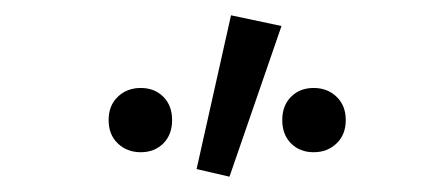

<svg xmlns="http://www.w3.org/2000/svg" viewBox="-20 -794 582 251"><path d="M237 -573 282 -774 348 -760 280 -563ZM193.5 -606.5Q182 -595 164 -595Q146 -595 134 -606.5Q122 -618 122 -637Q122 -656 134 -667.5Q146 -679 164 -679Q182 -679 193.5 -667.5Q205 -656 205 -637Q205 -618 193.5 -606.5ZM420 -606.5Q408 -595 390 -595Q372 -595 360.5 -606.5Q349 -618 349 -637Q349 -656 360.5 -667.5Q372 -679 390 -679Q408 -679 420 -667.5Q432 -656 432 -637Q432 -618 420 -606.5Z"/></svg>

Font: Toshiba Sans
Style: Regular
Weight: 400
Designer: Paul D. Hunt
Foundry: Toshiba Corporation
Version: Version 2.020;PS 2.0;hotconv 1.0.86;makeotf.lib2.5.63406